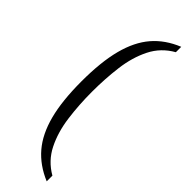

<svg xmlns="http://www.w3.org/2000/svg" viewBox="-294 -756 882 882"><g transform="rotate(45 146.5 -315.0)"><path d="M264 122Q190 91 143.5 36.5Q97 -18 74.5 -104Q52 -190 52 -316Q52 -442 74.5 -528Q97 -614 143.5 -668Q190 -722 264 -752V-717Q202 -682 171 -620Q140 -558 130 -479.5Q120 -401 120 -316Q120 -232 130.5 -153Q141 -74 172 -12Q203 50 264 85Z"/></g></svg>

Font: Noto Serif Armenian SemiCondensed Light
Style: Regular
Weight: 300
Width: 4
Designer: Monotype Design Team
Foundry: Monotype Imaging Inc.
Version: Version 2.008; ttfautohint (v1.8.4.7-5d5b)